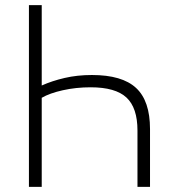

<svg xmlns="http://www.w3.org/2000/svg" viewBox="-20 -730 680 750"><path d="M143 -710V-396Q183 -414 232.5 -425.5Q282 -437 339 -437Q457 -437 511.5 -386.5Q566 -336 566 -226V0H517V-220Q517 -309 474 -349Q431 -389 334 -389Q277 -389 225.5 -377.5Q174 -366 143 -348V0H93V-710Z"/></svg>

Font: Raleway Light
Style: Regular
Weight: 300
Designer: Matt McInerney, Pablo Impallari, Rodrigo Fuenzalida
Foundry: Matt McInerney, Pablo Impallari, Rodrigo Fuenzalida
Version: Version 4.026